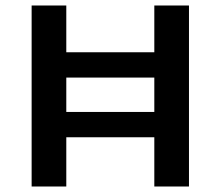

<svg xmlns="http://www.w3.org/2000/svg" viewBox="-20 -678 802 698"><path d="M667 -658V0H541V-179H221V0H95V-658H221V-488H541V-658ZM541 -271V-396H221V-271Z"/></svg>

Font: Ysabeau SC
Style: Bold
Weight: 700
Designer: Christian Thalmann (Catharsis Fonts)
Version: Version 0.003